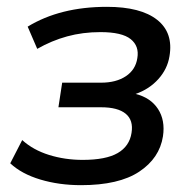

<svg xmlns="http://www.w3.org/2000/svg" viewBox="-20 -533 558 562"><path d="M217 9Q153 9 98 -7.5Q43 -24 10 -55L45 -123Q77 -94 123.5 -79.5Q170 -65 222 -65Q290 -65 324.5 -85Q359 -105 365 -144Q371 -181 348 -200Q325 -219 276 -219H151L162 -291H276Q320 -291 348.5 -310Q377 -329 382 -363Q388 -398 362.5 -418.5Q337 -439 274 -439Q222 -439 176.5 -426.5Q131 -414 89 -390L61 -455Q156 -513 293 -513Q392 -513 440 -475Q488 -437 476 -368Q470 -331 443.5 -301.5Q417 -272 377 -258Q421 -247 442.5 -214Q464 -181 457 -134Q447 -70 387.5 -30.5Q328 9 217 9Z"/></svg>

Font: Winston Medium
Style: Italic
Weight: 500
Italic angle: -9°
Designer: Original fonts by Vernon Adams / Changes by Cristiano Sobral
Foundry: Original fonts by Vernon Adams / Changes by Cristiano Sobral
Version: Version 2.503;July 17, 2020;FontCreator 13.0.0.2655 64-bit